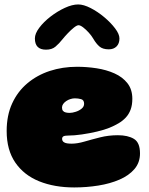

<svg xmlns="http://www.w3.org/2000/svg" viewBox="-20 -797 670 864"><path d="M314 46.5Q225 46.5 156.2 18.8Q87.5 -9 48.8 -65.5Q10 -122 10 -207.5Q10 -278 34.8 -331.8Q59.5 -385.5 103.2 -422.2Q147 -459 204.2 -477.8Q261.5 -496.5 326.5 -496.5Q370.5 -496.5 414.5 -489.8Q458.5 -483 495 -466.8Q531.5 -450.5 553.5 -422.5Q575.5 -394.5 575.5 -352.5Q575.5 -324.5 567.8 -303.8Q560 -283 546 -268Q532 -253 513.2 -242Q494.5 -231 472.5 -222Q450.5 -213 416.8 -205Q383 -197 348.2 -192Q313.5 -187 288 -187Q272.5 -187 266 -183.8Q259.5 -180.5 259.5 -172Q259.5 -167 261.8 -163Q264 -159 268.5 -156.5Q274 -153 282.8 -151.8Q291.5 -150.5 302.5 -150.5Q328 -150.5 360.5 -160Q393 -169.5 430.8 -179Q468.5 -188.5 510.5 -188.5Q555.5 -188.5 582.8 -172Q610 -155.5 610 -106.5Q610 -65.5 585 -36.2Q560 -7 517.8 11.2Q475.5 29.5 422.5 38Q369.5 46.5 314 46.5ZM293.5 -289Q305 -289 320.2 -293.8Q335.5 -298.5 347 -307.8Q358.5 -317 358.5 -330Q358.5 -347 345 -350.8Q331.5 -354.5 317 -354.5Q307 -354.5 296.8 -351.2Q286.5 -348 278 -342.2Q269.5 -336.5 264.2 -329Q259 -321.5 259 -313Q259 -303 263.8 -297.8Q268.5 -292.5 276.5 -290.8Q284.5 -289 293.5 -289ZM187 -573.5Q137 -573.5 137 -624Q137 -646 156.8 -672.2Q176.5 -698.5 207.2 -722.2Q238 -746 271.5 -761.5Q305 -777 332 -777Q356 -777 387.8 -760.8Q419.5 -744.5 449 -719.8Q478.5 -695 498 -669.2Q517.5 -643.5 517.5 -624Q517.5 -601 504.5 -588Q491.5 -575 469.5 -575Q442 -575 427 -588.2Q412 -601.5 400 -622.5Q392.5 -635.5 379.8 -649.8Q367 -664 354.2 -673.8Q341.5 -683.5 333.5 -683.5Q326 -683.5 312.5 -672.8Q299 -662 285 -647.2Q271 -632.5 261 -620Q245.5 -600.5 229.5 -587Q213.5 -573.5 187 -573.5Z"/></svg>

Font: Gluten Thin Black
Style: Regular
Weight: 900
Version: Version 1.300